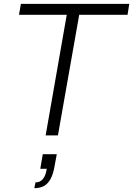

<svg xmlns="http://www.w3.org/2000/svg" viewBox="-20 -706 694 1001"><path d="M218 0 328 -629H79L89 -686H654L645 -629H393L282 0ZM159 275 165 245Q189 245 203.5 227.5Q218 210 224 174H190L203 98H276L264 163Q257 203 243 228Q229 253 208.5 264Q188 275 159 275Z"/></svg>

Font: Archivo SemiBold ExtraLight
Style: Italic
Weight: 250
Italic angle: -10°
Version: Version 2.001